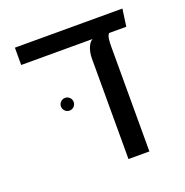

<svg xmlns="http://www.w3.org/2000/svg" viewBox="-111 -693 763 794"><g transform="rotate(-20 271.0 -296.5)"><path d="M38.1 -517.2V-593.4H511.2L500.6 -517.2ZM322 0V-444.1Q322 -456 324.8 -470.4Q327.6 -484.8 334.4 -497.8Q341.1 -510.9 352.6 -517.2H425Q417.8 -509.5 415.9 -494.7Q414 -479.9 414 -462.1V0ZM162.1 -271.5Q150.2 -271.5 142.1 -279.7Q133.9 -287.9 133.9 -299.8Q133.9 -311 142.1 -319.2Q150.2 -327.4 162.1 -327.4Q173.4 -327.4 181.6 -319.2Q189.8 -311 189.8 -299.8Q189.8 -287.9 181.6 -279.7Q173.4 -271.5 162.1 -271.5Z"/></g></svg>

Font: Noto Sans Hebrew Light
Style: Regular
Weight: 100
Version: Version 3.000